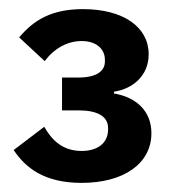

<svg xmlns="http://www.w3.org/2000/svg" viewBox="-20 -724 385 421"><path d="M116 -554V-482H152C192 -482 217 -470 217 -443V-440C217 -412 196 -393 159 -393C118 -393 94 -416 77 -446L10 -395C36 -356 77 -323 159 -323C251 -323 312 -365 312 -432C312 -481 278 -511 230 -519V-523C271 -529 306 -558 306 -605C306 -665 250 -704 162 -704C93 -704 54 -680 22 -642L78 -590C99 -618 128 -634 159 -634C192 -634 210 -616 210 -593V-589C210 -569 193 -554 152 -554Z"/></svg>

Font: Braiins Sans SemiBold
Style: Regular
Weight: 600
Designer: Mike Abbink, Paul van der Laan, Pieter van Rosmalen, Jiri Chlebus, Lubos Buracinsky
Foundry: Bold Monday, Sudetype
Version: Version 1.000;hotconv 1.0.109;makeotfexe 2.5.65596